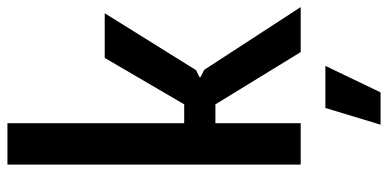

<svg xmlns="http://www.w3.org/2000/svg" viewBox="-290 -558 1068 529"><g transform="rotate(-90 244.5 -294.0)"><path d="M211 68H327L254 220H165ZM55 -808H169V-321H221L349 -540H472L315 -288L296 -279V-276L316 -266L489 0H365L221 -235H169V0H55Z"/></g></svg>

Font: Encode Sans Compressed
Style: SemiBold
Weight: 600
Designer: Pablo Impallari, Andres Torresi
Foundry: Pablo Impallari, Andres Torresi
Version: Version 1.000; ttfautohint (v1.00) -l 8 -r 50 -G 200 -x 14 -